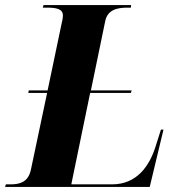

<svg xmlns="http://www.w3.org/2000/svg" viewBox="-56 -734 718 754"><path d="M-36 0H532L586 -225H576L556 -162C531 -80 480 -10 384 -10H224L298 -369H458L461 -379H301L357 -650C366 -696 404 -704 445 -704H458L459 -714H115L112 -704H126C164 -704 191 -700 191 -673C191 -665 189 -652 185 -637L131 -379H57L55 -369H129L65 -66C54 -17 19 -10 -15 -10H-33Z"/></svg>

Font: Noto Serif Display SemiCondensed ExtraBold
Style: Italic
Weight: 800
Width: 4
Italic angle: -12°
Designer: Monotype Design Team
Foundry: Monotype Imaging Inc.
Version: Version 2.009